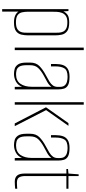

<svg xmlns="http://www.w3.org/2000/svg" viewBox="469 -1145 792 1770"><g transform="rotate(90 865.0 -260.0)"><path d="M64 116V-495H82L85 -448Q95 -471 116.5 -486.5Q138 -502 187 -502Q243 -502 268 -482.5Q293 -463 299.5 -433.5Q306 -404 306 -372V-125Q306 -93 299.5 -62.5Q293 -32 268 -12.5Q243 7 187 7Q147 7 122.5 -4.5Q98 -16 87 -34V116ZM185 -11Q223 -11 243 -21.5Q263 -32 271.5 -49.5Q280 -67 281 -88.5Q282 -110 282 -132V-363Q282 -385 281 -406.5Q280 -428 271.5 -446Q263 -464 243 -474.5Q223 -485 185 -485Q147 -485 127 -471Q107 -457 98.5 -434.5Q90 -412 89 -385.5Q88 -359 88 -335V-123Q88 -93 93.5 -67.5Q99 -42 119.5 -26.5Q140 -11 185 -11Z M419 0V-636H442V0Z M661 7Q640 7 616 1Q592 -5 574.5 -29.5Q557 -54 557 -108V-143Q557 -196 589 -227.5Q621 -259 670 -285Q706 -304 730.5 -319Q755 -334 768 -352Q781 -370 781 -397V-414Q781 -445 767.5 -460.5Q754 -476 732.5 -481.5Q711 -487 688 -487Q629 -487 610.5 -458Q592 -429 592 -376V-334H570V-378Q570 -415 579.5 -443.5Q589 -472 614.5 -488.5Q640 -505 688 -505Q741 -505 765.5 -491Q790 -477 797 -453.5Q804 -430 804 -403V0H781L780 -67Q765 -29 732 -11Q699 7 661 7ZM665 -12Q724 -12 752 -52Q780 -92 780 -157V-338Q766 -317 736.5 -300Q707 -283 676 -267Q631 -242 606 -215Q581 -188 581 -140V-110Q581 -62 594.5 -41.5Q608 -21 628 -16.5Q648 -12 665 -12Z M1118 0 969 -288 1115 -495H1140L995 -289L1143 0ZM922 0V-636H945V0Z M1317 7Q1296 7 1272 1Q1248 -5 1230.5 -29.5Q1213 -54 1213 -108V-143Q1213 -196 1245 -227.5Q1277 -259 1326 -285Q1362 -304 1386.5 -319Q1411 -334 1424 -352Q1437 -370 1437 -397V-414Q1437 -445 1423.5 -460.5Q1410 -476 1388.5 -481.5Q1367 -487 1344 -487Q1285 -487 1266.5 -458Q1248 -429 1248 -376V-334H1226V-378Q1226 -415 1235.5 -443.5Q1245 -472 1270.5 -488.5Q1296 -505 1344 -505Q1397 -505 1421.5 -491Q1446 -477 1453 -453.5Q1460 -430 1460 -403V0H1437L1436 -67Q1421 -29 1388 -11Q1355 7 1317 7ZM1321 -12Q1380 -12 1408 -52Q1436 -92 1436 -157V-338Q1422 -317 1392.5 -300Q1363 -283 1332 -267Q1287 -242 1262 -215Q1237 -188 1237 -140V-110Q1237 -62 1250.5 -41.5Q1264 -21 1284 -16.5Q1304 -12 1321 -12Z M1656 0Q1635 0 1620.5 -6Q1606 -12 1597 -23.5Q1588 -35 1584 -51.5Q1580 -68 1580 -90V-476H1538V-491L1580 -495L1587 -589H1603V-495H1720V-476H1603V-94Q1603 -61 1615 -40.5Q1627 -20 1664 -20Q1679 -20 1694.5 -21Q1710 -22 1720 -23V-4Q1709 -3 1692 -1.5Q1675 0 1656 0Z"/></g></svg>

Font: Alumni Sans Thin
Style: Regular
Weight: 100
Designer: Robert E. Leuschke
Foundry: Robert E. Leuschke
Version: Version 1.018